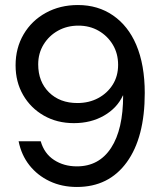

<svg xmlns="http://www.w3.org/2000/svg" viewBox="-20 -732 638 764"><path d="M290 -712Q370 -712 430 -670.5Q490 -629 522 -554Q556 -474 556 -362Q556 -185 484.5 -86.5Q413 12 286 12Q226 12 177.5 -11Q129 -34 97 -74.5Q65 -115 54 -170H142Q156 -121 195 -95.5Q234 -70 286 -70Q374 -70 422 -143.5Q470 -217 470 -352H469Q446 -302 394 -272Q342 -242 274 -242Q207 -242 154.5 -272Q102 -302 72 -354Q42 -406 42 -472Q42 -541 74 -595.5Q106 -650 162.5 -681Q219 -712 290 -712ZM292 -630Q247 -630 211 -610Q175 -590 153.5 -555Q132 -520 132 -476Q132 -407 175 -364.5Q218 -322 288 -322Q334 -322 370.5 -341.5Q407 -361 428.5 -395Q450 -429 450 -474Q450 -519 429 -554Q408 -589 372.5 -609.5Q337 -630 292 -630Z"/></svg>

Font: Liter
Style: Regular
Weight: 400
Designer: Anton Skugarov
Foundry: skugi
Version: Version 1.004; ttfautohint (v1.8.4.7-5d5b)